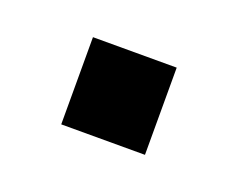

<svg xmlns="http://www.w3.org/2000/svg" viewBox="-37 -155 260 209"><g transform="rotate(20 92.5 -50.5)"><path d="M44 0V-101H141V0Z"/></g></svg>

Font: Saira Ultra Condensed SemiBold
Style: Regular
Weight: 600
Width: 1
Designer: Hector Gatti with collaboration of the Omnibus-Type team
Foundry: Omnibus-Type
Version: Version 1.001; ttfautohint (v1.8)